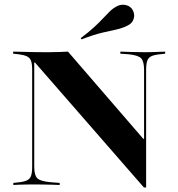

<svg xmlns="http://www.w3.org/2000/svg" viewBox="-20 -792 763 822"><path d="M596 10.5 129.8 -524.2H126.6V-201.6H117.7V-492.7Q117.7 -518.5 112.9 -531.5Q108.1 -544.4 96 -550.4Q83.9 -556.5 59.7 -559.7L36.3 -562.1V-571Q51.6 -571 73.4 -570.2Q95.2 -569.4 121.4 -569Q147.6 -568.5 175.8 -568.5H187.9Q212.9 -568.5 233.9 -569.4Q254.8 -570.2 271 -571L593.5 -197.6H596.8V-492.7Q596.8 -529 584.3 -542.3Q571.8 -555.6 529.8 -559.7L495.2 -562.1V-571Q515.3 -570.2 544 -569.4Q572.6 -568.5 600.8 -568.5Q618.5 -568.5 634.3 -569Q650 -569.4 663.7 -570.2Q677.4 -571 687.1 -571V-562.1L665.3 -559.7Q640.3 -557.3 627.8 -551.2Q615.3 -545.2 610.5 -531.9Q605.6 -518.5 605.6 -492.7V10.5ZM126.6 -78.2Q126.6 -41.9 139.5 -29Q152.4 -16.1 194.4 -12.1L235.5 -8.9V0Q221.8 -0.8 203.2 -1.2Q184.7 -1.6 164.1 -2Q143.5 -2.4 122.6 -2.4Q105.6 -2.4 89.5 -2Q73.4 -1.6 60.1 -1.2Q46.8 -0.8 37.1 0V-8.9L58.9 -11.3Q83.1 -13.7 95.6 -19.8Q108.1 -25.8 112.9 -39.1Q117.7 -52.4 117.7 -78.2V-201.6H126.6ZM329 -623.4 325.8 -629Q360.5 -654.8 383.5 -676.2Q406.5 -697.6 421.8 -714.1Q437.1 -730.6 450.4 -743.5Q463.7 -756.5 480.6 -765.3Q498.4 -775 519.4 -770.2Q540.3 -765.3 549.2 -746.8Q558.1 -729 552 -710.5Q546 -691.9 525.8 -682.3Q503.2 -671 478.6 -665.7Q454 -660.5 419 -652.4Q383.9 -644.4 329 -623.4Z"/></svg>

Font: Playfair 144pt SemiExpanded ExtraBold
Style: Regular
Weight: 800
Width: 6
Designer: Claus Eggers Sørensen
Foundry: Claus Eggers Sørensen
Version: Version 2.203